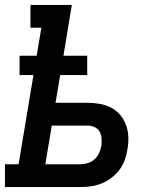

<svg xmlns="http://www.w3.org/2000/svg" viewBox="-27 -755 647 775"><path d="M-7 0V-92H48L108 -452H52V-530H121L140 -643H96V-735H263L229 -530H325V-452H216L197 -340H327Q352 -340 377 -335.5Q402 -331 422.5 -320Q443 -309 458.5 -290.5Q474 -272 482 -249.5Q490 -227 491 -201.5Q492 -176 487 -151Q484 -130 476.5 -109Q469 -88 455 -69.5Q441 -51 422.5 -37Q404 -23 383 -14.5Q362 -6 340.5 -3Q319 0 297 0ZM156 -92H297Q312 -92 327 -96.5Q342 -101 354 -111.5Q366 -122 372.5 -136.5Q379 -151 382 -165Q384 -180 383 -195.5Q382 -211 375.5 -223Q369 -235 355.5 -241.5Q342 -248 327 -248H182Z"/></svg>

Font: Iosevka Etoile SmBdObl
Style: Regular
Weight: 600
Italic angle: -9°
Designer: Belleve Invis
Foundry: Belleve Invis
Version: Version 15.5.2; ttfautohint (v1.8.4)